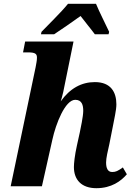

<svg xmlns="http://www.w3.org/2000/svg" viewBox="-20 -978 700 1008"><path d="M195 -798H264C313 -830 345 -853 403 -894C426 -863 456 -828 478 -798H550L553 -811C537 -846 500 -918 484 -958H337C300 -912 228 -843 198 -811ZM646 -63 625 -99C598 -80 588 -75 569 -75C545 -75 537 -96 537 -125C537 -149 546 -185 554 -221L572 -312C579 -351 591 -399 591 -430C591 -493 563 -547 478 -547C408 -547 347 -514 299 -446C302 -454 308 -479 312 -495L366 -760H112L101 -703H128C167 -703 174 -694 174 -675C174 -658 170 -644 167 -625L36 0H200L255 -245C273 -328 322 -454 375 -454C410 -454 417 -426 417 -396C417 -367 403 -303 399 -283L384 -215C372 -161 368 -120 368 -101C368 -34 408 10 486 10C565 10 615 -27 646 -63Z"/></svg>

Font: Noto Serif SemiCondensed Extra
Style: Italic
Weight: 800
Width: 4
Italic angle: -12°
Designer: Monotype Design Team
Foundry: Monotype Imaging Inc.
Version: Version 1.901